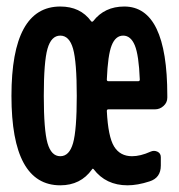

<svg xmlns="http://www.w3.org/2000/svg" viewBox="-20 -550 540 580"><path d="M200.7 -402.8Q189.5 -442.4 162.1 -442.4Q134.8 -442.4 123.5 -402.8Q112.3 -363.3 112.3 -260.3Q112.3 -157.2 123.5 -117.7Q134.8 -78.1 162.1 -78.1Q189.5 -78.1 200.7 -117.7Q211.9 -157.2 211.9 -260.3Q211.9 -363.3 200.7 -402.8ZM302.7 -309.6Q302.7 -304.7 307.6 -304.7H397.5Q402.3 -304.7 402.3 -309.6Q399.4 -383.8 387.2 -413.1Q375 -442.4 352.1 -442.4Q329.1 -442.4 317.4 -413.1Q305.7 -383.8 302.7 -309.6ZM162.1 9.8Q14.6 9.8 14.6 -260.3Q14.6 -530.3 162.1 -530.3Q222.7 -530.3 254.9 -486.3Q257.8 -482.4 261.7 -486.3Q295.9 -530.3 355.5 -530.3Q485.4 -530.3 485.4 -261.7V-254.9Q485.4 -240.2 474.1 -230Q462.9 -219.7 448.2 -219.7H307.6Q302.7 -219.7 302.7 -214.8Q306.6 -136.7 324.7 -107.4Q342.8 -78.1 378.9 -78.1Q404.3 -78.1 434.6 -91.8Q445.3 -96.7 455.6 -91.8Q465.8 -86.9 465.8 -75.2V-49.8Q465.8 -12.7 431.6 -2Q395.5 9.8 365.2 9.8Q299.8 9.8 262.7 -39.1Q259.8 -42 257.8 -38.1Q223.6 9.8 162.1 9.8Z"/></svg>

Font: Rounded-L Mgen+ 1m medium
Style: Regular
Weight: 500
Designer: [Source Han Sans]
Ryoko NISHIZUKA  (kana & ideographs); Paul D. Hunt (Latin, Greek & Cyrillic); Wenlong ZHANG  (bopomofo
Version: Version 1.059.20150602